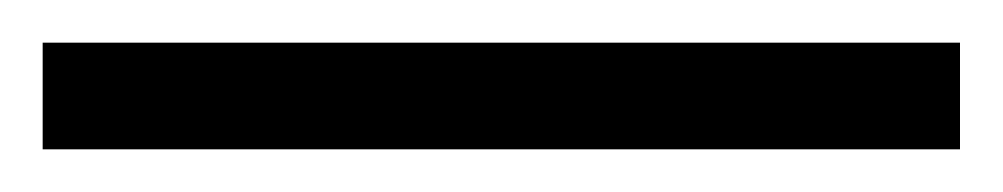

<svg xmlns="http://www.w3.org/2000/svg" viewBox="-24 -830 470 90"><path d="M-4 -760H426V-810H-4Z"/></svg>

Font: Noto Serif Devanagari SemiCondensed Light
Style: Regular
Weight: 300
Width: 4
Designer: Universal Thirst, Indian Type Foundry and the Monotype Design Team
Foundry: Monotype Imaging Inc.
Version: Version 2.004